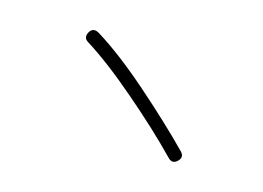

<svg xmlns="http://www.w3.org/2000/svg" viewBox="-29 -766 325 237"><g transform="rotate(-5 134.0 -647.5)"><path d="M87.4 -730.5Q93.8 -735.8 99.6 -729Q122.1 -700.7 146.5 -656.2Q170.9 -611.8 188 -574.2Q191.4 -566.4 183.6 -563Q175.8 -559.6 172.4 -567.4Q155.8 -604.5 131.3 -647.9Q106.9 -691.4 85.9 -718.3Q80.6 -724.6 87.4 -730.5Z"/></g></svg>

Font: Mikhak-DS2-FD Thin
Style: Regular
Weight: 100
Designer: Amin Abedi
Version: Version 3.2